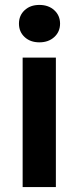

<svg xmlns="http://www.w3.org/2000/svg" viewBox="-20 -760 319 780"><path d="M72 0V-526H207V0ZM140 -588Q103 -588 80 -609.5Q57 -631 57 -664Q57 -697 80 -718.5Q103 -740 140 -740Q177 -740 200.5 -718.5Q224 -697 224 -664Q224 -631 200.5 -609.5Q177 -588 140 -588Z"/></svg>

Font: DM Sans 9pt
Style: Bold
Weight: 700
Designer: Colophon Foundry, Jonny Pinhorn
Foundry: Colophon Foundry
Version: Version 4.004;gftools[0.9.30]